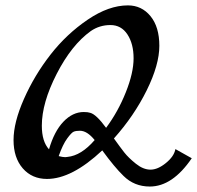

<svg xmlns="http://www.w3.org/2000/svg" viewBox="-20 -659 725 706"><path d="M450.2 -639.2Q501 -639.2 533.4 -599.6Q565.9 -560.1 565.9 -490.5Q565.9 -420.9 519.5 -326.9Q473.1 -232.9 398.9 -149.9Q421.9 -117.7 437 -98.4Q452.1 -79.1 479.5 -57.1Q506.8 -35.2 533.4 -35.2Q560.1 -35.2 590.1 -59.6Q620.1 -84 625 -110.8L685.1 -77.1Q614.3 26.9 530.8 26.9Q473.6 26.9 434.1 -12.2Q400.9 -44.4 356 -106Q244.1 -1 152.8 -1Q97.7 -1 63.7 -40Q29.8 -79.1 29.8 -144Q29.8 -209 68.4 -295.9Q106.9 -382.8 166 -458.5Q225.1 -534.2 302.5 -586.7Q379.9 -639.2 450.2 -639.2ZM133.8 -196.8Q133.8 -138.7 160.2 -109.9Q179.2 -175.8 213.1 -211.4Q247.1 -247.1 288.1 -247.1Q303.2 -247.1 312 -244.1Q334 -238.3 370.1 -189Q414.1 -248 442.6 -319.6Q471.2 -391.1 471.2 -444.6Q471.2 -498 448.5 -532.5Q425.8 -566.9 386 -566.9Q346.2 -566.9 314 -544.9Q243.2 -494.1 188.5 -387.5Q133.8 -280.8 133.8 -196.8ZM195.8 -85Q210.4 -81.1 220.2 -81.1L228 -82Q278.8 -86.9 328.1 -144Q300.3 -178.2 273.9 -178.2Q259.8 -178.2 251.5 -175Q243.2 -171.9 227.1 -149.9Q210.9 -127.9 195.8 -85Z"/></svg>

Font: Marck Script
Style: Regular
Weight: 400
Designer: Denis Masharov, Marck Fogel
Foundry: Denis Masharov
Version: Version 1.002